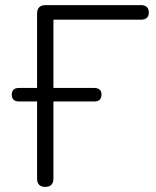

<svg xmlns="http://www.w3.org/2000/svg" viewBox="-20 -725 609 751"><path d="M157 6Q125 6 125 -27V-328H55Q26 -328 26 -355Q26 -381 55 -381H125V-671Q125 -705 158 -705H531Q562 -705 562 -676Q562 -648 531 -648H189V-381H348Q377 -381 377 -355Q377 -328 348 -328H189V-27Q189 6 157 6Z"/></svg>

Font: Chiron GoRound TC L
Style: Regular
Weight: 300
Designer: Ryoko NISHIZUKA 西塚涼子 (kana, bopomofo & ideographs); Paul D. Hunt (Latin, Greek & Cyrillic); Sandoll Communications 산돌커뮤니
Foundry: Adobe
Version: Version 1.000;hotconv 1.1.1;makeotfexe 2.6.0